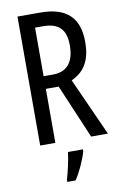

<svg xmlns="http://www.w3.org/2000/svg" viewBox="-101 -770 663 1047"><g transform="rotate(-10 230.5 -246.5)"><path d="M199 -714H73V0H157V-299H228L355 0H448L304 -320C381 -355 413 -419 413 -513C413 -647 346 -714 199 -714ZM200 -638C287 -638 327 -600 327 -509C327 -416 285 -369 209 -369H157V-638ZM299 71V61H216C212 101 195 174 184 210V221H230C257 181 285 120 299 71Z"/></g></svg>

Font: Noto Sans Sinhala ExtraCondensed
Style: Regular
Weight: 400
Width: 2
Designer: Jelle Bosma - Monotype Design Team
Foundry: Monotype Imaging Inc.
Version: Version 2.006